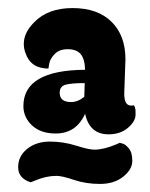

<svg xmlns="http://www.w3.org/2000/svg" viewBox="-20 -722 373 476"><path d="M291 -575 288 -490Q288 -472 294 -465Q300 -458 312 -461Q316 -454 316 -446.5Q316 -439 316 -436Q315 -420 296.5 -404.5Q278 -389 249 -389Q202 -389 191 -440Q169 -391 118 -391Q81 -391 59.5 -411Q38 -431 38 -459Q38 -548 191 -549Q190 -577 179.5 -588.5Q169 -600 148 -600Q127 -600 115.5 -588Q104 -576 102 -564L100 -552Q56 -552 43 -591Q39 -602 39 -613Q39 -641 64 -666Q98 -702 160 -702Q222 -702 256.5 -668Q291 -634 291 -575ZM214 -351Q237 -351 268 -364L277 -368Q280 -367 285.5 -365.5Q291 -364 299.5 -354Q308 -344 308 -323Q308 -302 285.5 -284Q263 -266 228 -266Q193 -266 163.5 -276Q134 -286 120 -286Q94 -286 66 -274L56 -270Q25 -280 25 -307.5Q25 -335 47.5 -353Q70 -371 103.5 -371Q137 -371 168.5 -361Q200 -351 214 -351ZM189 -482 190 -516Q157 -516 142.5 -512Q128 -508 128 -492Q128 -469 156 -469Q173 -469 189 -482Z"/></svg>

Font: Chela One
Style: Regular
Weight: 400
Designer: Miguel Hernandez
Foundry: LatinoType
Version: Version 1.001